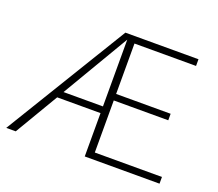

<svg xmlns="http://www.w3.org/2000/svg" viewBox="-112 -814 1101 970"><g transform="rotate(20 439.0 -329.0)"><path d="M830 -36V0H428V-233H195L57 0H6L407 -658H800V-622H469V-351H762V-316H469V-36ZM428 -269V-628L216 -269Z"/></g></svg>

Font: Ysabeau SC Light
Style: Regular
Weight: 300
Designer: Christian Thalmann (Catharsis Fonts)
Version: Version 0.003